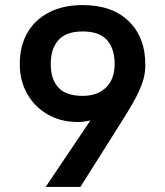

<svg xmlns="http://www.w3.org/2000/svg" viewBox="-20 -737 650 757"><path d="M553 -479Q553 -442 539.5 -405.5Q526 -369 502 -327.5Q478 -286 444 -233L297 0H160L413 -376L410 -293Q401 -286 380.5 -277Q360 -268 335 -262Q310 -256 286 -256Q220 -256 168.5 -285.5Q117 -315 87.5 -366.5Q58 -418 58 -484Q58 -555 87.5 -607Q117 -659 173 -688Q229 -717 306 -717Q423 -717 488.5 -652.5Q554 -588 553 -479ZM432 -485Q432 -545 402 -579Q372 -613 306 -613Q241 -613 210.5 -579Q180 -545 180 -485Q180 -425 210 -392Q240 -359 306 -359Q364 -359 398 -392Q432 -425 432 -485Z"/></svg>

Font: 42dot Sans Light
Style: Bold
Weight: 700
Version: Version 1.000